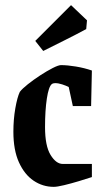

<svg xmlns="http://www.w3.org/2000/svg" viewBox="-20 -716 402 746"><path d="M189 10Q146 10 110.5 -14Q75 -38 53.5 -85.5Q32 -133 32 -204Q32 -252 39.5 -295Q47 -338 57 -359Q66 -371 88 -388.5Q110 -406 136 -423Q162 -440 184.5 -451.5Q207 -463 217 -463Q242 -463 275 -457.5Q308 -452 337 -442L334 -304H263L247 -378Q237 -383 222 -388Q207 -393 194 -393Q186 -393 181 -389Q169 -379 162 -333Q155 -287 155 -222Q155 -149 176.5 -114Q198 -79 224 -79H337V-28Q316 -21 286 -12Q256 -3 229 3.5Q202 10 189 10ZM148 -518 117 -557 256 -696 318 -637 315 -603Q280 -584 234 -561Q188 -538 148 -518Z"/></svg>

Font: Grenze Gotisch SemiBold
Style: Regular
Weight: 600
Designer: Renata Polastri
Foundry: Omnibus-Type
Version: Version 1.001